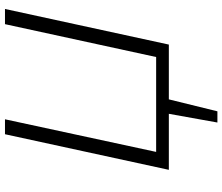

<svg xmlns="http://www.w3.org/2000/svg" viewBox="-81 -617 893 771"><g transform="rotate(-90 365.5 -231.5)"><path d="M715 -658 572 0H352L304 195H259L294 0H69L212 -658H272L141 -51H522L654 -658Z"/></g></svg>

Font: Ysabeau Infant Semilight
Style: Italic
Weight: 300
Italic angle: -12°
Designer: Christian Thalmann (Catharsis Fonts)
Version: Version 0.003